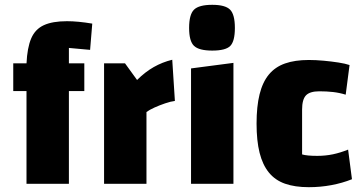

<svg xmlns="http://www.w3.org/2000/svg" viewBox="-20 -763 1498 797"><path d="M266 0H90V-499Q93 -565 109.5 -603.5Q126 -642 162 -658.5Q198 -675 258 -675Q281 -675 307 -672.5Q333 -670 363 -665L354 -556L266 -564ZM330 -500V-385H35V-500Z M499 -500 549 -431Q582 -464 618 -484.5Q654 -505 695 -515L706 -344Q689 -342 665.5 -334Q642 -326 621 -316.5Q600 -307 588 -298V0H412V-500Z M773 -479 949 -502V0H773ZM861 -553Q806 -553 785.5 -572.5Q765 -592 765 -647Q765 -703 785.5 -723Q806 -743 861 -743Q915 -743 935 -723Q955 -703 955 -647Q955 -592 936 -572.5Q917 -553 861 -553Z M1262 14Q1204 14 1163 -0.5Q1122 -15 1096 -47Q1070 -79 1057.5 -129Q1045 -179 1045 -250Q1045 -321 1057.5 -371.5Q1070 -422 1096 -453.5Q1122 -485 1163 -499.5Q1204 -514 1262 -514Q1291 -514 1323.5 -511Q1356 -508 1385 -503.5Q1414 -499 1431 -493L1415 -370Q1389 -378 1362.5 -381Q1336 -384 1306 -384Q1266 -384 1250 -367Q1234 -350 1234 -308V-122Q1254 -116 1297 -116Q1331 -116 1362 -122.5Q1393 -129 1425 -142L1441 -19Q1401 -3 1355.5 5.5Q1310 14 1262 14Z"/></svg>

Font: Changa ExtraLight
Style: Bold
Weight: 700
Version: Version 3.002; ttfautohint (v1.8.2)